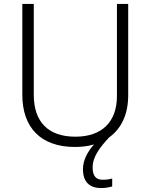

<svg xmlns="http://www.w3.org/2000/svg" viewBox="-20 -734 762 972"><path d="M449 114C449 58 487 11 532 -38C595 -83 629 -156 629 -252V-714H572V-248C572 -118 497 -42 362 -42C225 -42 151 -116 151 -254V-714H93V-254C93 -88 187 10 359 10C394 10 427 6 456 -3C424 33 400 76 400 122C400 188 434 218 492 218C516 218 533 214 548 210V170C537 173 521 176 500 176C467 176 449 158 449 114Z"/></svg>

Font: Noto Sans Kannada Light
Style: Regular
Weight: 300
Designer: Jelle Bosma - Monotype Design Team
Foundry: Monotype Imaging Inc.
Version: Version 2.005